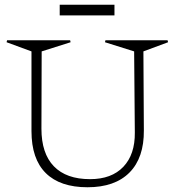

<svg xmlns="http://www.w3.org/2000/svg" viewBox="-20 -770 740 810"><path d="M112.8 -216.8V-553.2L7.8 -591.8L9.8 -600.1H275.9L277.8 -591.8L155.8 -553.2L154.8 -227.1Q154.8 -122.6 207.3 -68.4Q259.8 -14.2 359.9 -14.2Q450.7 -14.2 500.2 -66.2Q549.8 -118.2 548.8 -210.9L545.9 -553.2L422.9 -591.8L424.8 -600.1H687L689 -591.8L585 -553.2L586.9 -220.2Q587.9 -104.5 526.4 -42.2Q464.8 20 349.1 20Q233.4 20 173.1 -39.8Q112.8 -99.6 112.8 -216.8ZM231.9 -705.1V-750H462.9V-705.1Z"/></svg>

Font: Halibut Thin
Style: Regular
Weight: 250
Designer: Matteo Maggi
Foundry: Collletttivo
Version: Version 3.080 | FøM Fix